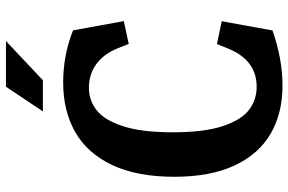

<svg xmlns="http://www.w3.org/2000/svg" viewBox="-186 -794 991 660"><g transform="rotate(-90 310.0 -463.5)"><path d="M32.8 -360.2Q32.8 -488.2 73.2 -573.9Q113.8 -659.5 186.6 -701Q259.4 -742.4 357.3 -742.4Q401.8 -742.4 446 -734.4Q490.2 -726.4 536.2 -708.5L567.9 -533.9L489.4 -517L475.5 -552.6Q455.4 -603.3 419.6 -628.8Q383.8 -654.2 337.6 -653.9Q295.6 -653.7 261.8 -627.4Q227.9 -601.2 206.8 -537.1Q185.7 -473.1 185.7 -365.7Q185.7 -257.9 207 -193.8Q228.2 -129.7 263 -103.4Q297.8 -77.2 341.8 -77.3Q387.8 -77 421.2 -102.1Q454.6 -127.2 474.7 -178.2L489 -213.8L567.5 -197.3L535.8 -22.8Q488.2 -6.2 440.9 2.7Q393.6 11.6 346.5 11.6Q250.8 11.6 180.5 -29.4Q110.2 -70.4 71.5 -153.6Q32.8 -236.8 32.8 -360.2ZM499.4 -939H342.3L257.6 -812.1H364.6Z"/></g></svg>

Font: Monaspace Xenon Var ExtraLight
Style: Regular
Weight: 200
Designer: Riley Cran and the Lettermatic Team
Version: Version 1.200 (Monaspace Xenon Var)